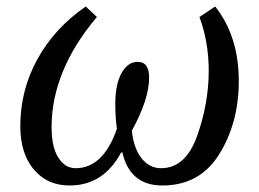

<svg xmlns="http://www.w3.org/2000/svg" viewBox="-20 -566 804 596"><path d="M359.9 -92.8H356Q301.3 9.8 195.8 9.8Q127 9.8 85 -39.8Q43 -89.4 43 -174.8Q43 -285.2 95.7 -381.6Q148.4 -478 246.1 -545.9L280.8 -513.2Q140.1 -346.7 140.1 -170.9Q140.1 -109.9 160.9 -76.9Q181.6 -43.9 214.8 -43.9Q300.3 -43.9 342.8 -166Q337.9 -201.7 337.9 -243.2Q337.9 -304.7 357.4 -339.4Q377 -374 407.2 -374Q442.9 -374 442.9 -325.2Q442.9 -257.8 389.2 -160.2Q395 -106 419.2 -75Q443.4 -43.9 480 -43.9Q556.6 -43.9 592.3 -145Q627.9 -246.1 627.9 -346.2Q627.9 -436 599.1 -513.2L647.9 -545.9Q721.2 -453.6 721.2 -314Q721.2 -185.5 660.9 -87.9Q600.6 9.8 483.9 9.8Q383.3 9.8 359.9 -92.8Z"/></svg>

Font: Droid Serif
Style: Italic
Weight: 400
Italic angle: -12°
Designer: Monotype Design team
Foundry: Monotype Imaging Inc.
Version: Version 1.03